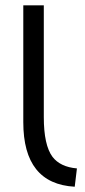

<svg xmlns="http://www.w3.org/2000/svg" viewBox="-20 -701 323 732"><path d="M264.9 10.9Q68.8 0 68.8 -235.1V-680.7H147V-254.5Q147 -147.5 180.2 -103Q209.9 -64.4 273.3 -58.9Z"/></svg>

Font: Shan Wanhai
Style: Regular
Weight: 400
Designer: Khon Soe Zaw Thu
Foundry: Shan Unicode
Version: Version 1.00 June 3, 2017, initial release